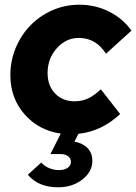

<svg xmlns="http://www.w3.org/2000/svg" viewBox="-20 -559 578 815"><path d="M297 -129Q328 -129 354.5 -141.5Q381 -154 408 -180L490 -75Q452 -39 407 -17.5Q362 4 313 9L296 42Q332 49 352 70Q372 91 372 124Q372 170 329.5 203Q287 236 227 236Q186 236 154.5 223.5Q123 211 98 183L155 131Q170 147 189.5 155Q209 163 231 163Q253 163 267 153.5Q281 144 281 128Q281 113 269 104Q257 95 237 95H194L238 8Q145 -5 84.5 -73.5Q24 -142 24 -240Q24 -302 47 -356.5Q70 -411 109.5 -451.5Q149 -492 202.5 -515.5Q256 -539 316 -539Q385 -539 443.5 -509.5Q502 -480 538 -429L430 -331Q408 -365 379.5 -381.5Q351 -398 314 -398Q260 -398 221 -354Q182 -310 182 -249Q182 -195 214 -162Q246 -129 297 -129Z"/></svg>

Font: Red Hat Display Black
Style: Italic
Weight: 900
Italic angle: -12°
Designer: Pentagram / MCKL
Foundry: Pentagram / MCKL
Version: Version 1.003; Red Hat Display Black Italic